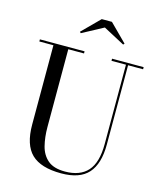

<svg xmlns="http://www.w3.org/2000/svg" viewBox="-140 -1070 995 1185"><g transform="rotate(15 358.0 -478.0)"><path d="M393 -924.5 258 -852 251 -859.5 361 -969.5H426L536 -859.5L529 -852ZM24.5 -750H310V-736.5H209.5V-240Q209.5 -174 223.2 -120Q237 -66 274.8 -34Q312.5 -2 384.5 -2Q480 -2 529 -56.5Q578 -111 578 -230V-736.5H485.5V-750H687.5V-736.5H591.5V-230Q591.5 -106.5 537.2 -45.8Q483 15 364.5 15Q234.5 15 174.5 -42.8Q114.5 -100.5 114.5 -230V-736.5H24.5Z"/></g></svg>

Font: Bodoni Moda 16pt
Style: Regular
Weight: 400
Version: Version 2.3